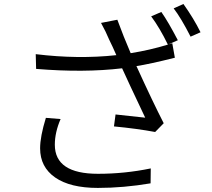

<svg xmlns="http://www.w3.org/2000/svg" viewBox="-20 -880 1040 942"><path d="M205.1 -301.8 277.3 -295.9Q249 -230.5 249 -169.9Q249 -27.3 460.9 -27.3Q591.8 -27.3 719.7 -53.7L718.8 19.5Q585.9 42 460 42Q324.2 42 250.5 -9.3Q176.8 -60.5 176.8 -152.3Q176.8 -210 205.1 -301.8ZM721.7 -799.8 771.5 -821.3Q804.7 -774.4 852.5 -682.6L805.7 -662.1L825.2 -668L837.9 -596.7Q712.9 -565.4 649.4 -555.7Q732.4 -374 783.2 -275.4L741.2 -232.4Q652.3 -249 539.1 -259.8L546.9 -318.4Q557.6 -317.4 614.7 -311Q671.9 -304.7 692.4 -302.7Q603.5 -490.2 579.1 -544.9Q391.6 -522.5 157.2 -542L155.3 -614.3Q363.3 -588.9 550.8 -609.4Q544.9 -624 532.7 -649.9Q520.5 -675.8 515.6 -685.5Q500 -723.6 475.6 -767.6L555.7 -783.2Q586.9 -698.2 621.1 -619.1Q713.9 -633.8 803.7 -661.1Q763.7 -743.2 721.7 -799.8ZM832 -838.9 879.9 -860.4Q930.7 -789.1 963.9 -721.7L915 -700.2Q868.2 -792 832 -838.9Z"/></svg>

Font: Gen Shin Gothic Monospace Normal
Style: Regular
Weight: 350
Designer: [Source Han Sans]
Ryoko NISHIZUKA  (kana & ideographs); Paul D. Hunt (Latin, Greek & Cyrillic); Wenlong ZHANG  (bopomofo
Version: Version 1.002.20150607